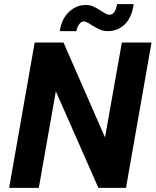

<svg xmlns="http://www.w3.org/2000/svg" viewBox="-20 -905 750 925"><path d="M710 -700 587 0H454L249 -465L167 0H24L147 -700H286L486 -243L567 -700ZM393 -881Q413 -881 429 -874Q445 -867 466 -853Q480 -844 489.5 -839Q499 -834 508 -834Q535 -834 544 -885H624Q615 -820 581 -787.5Q547 -755 499 -755Q479 -755 461.5 -762.5Q444 -770 422 -784Q395 -802 383 -802Q372 -802 362 -789Q352 -776 348 -755H268Q277 -815 312.5 -848Q348 -881 393 -881Z"/></svg>

Font: Sarabun
Style: Bold Italic
Weight: 700
Italic angle: -10°
Designer: Suppakit Chalermlarp | Katatrad Co.,Ltd.
Foundry: Cadson Demak Co.,Ltd.
Version: Version 1.000; ttfautohint (v1.6)